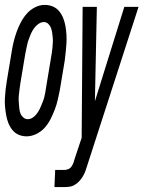

<svg xmlns="http://www.w3.org/2000/svg" viewBox="-40 -548 585 783"><path d="M69 8Q51 8 36 1.5Q21 -5 10.5 -18Q0 -31 -6 -46.5Q-12 -62 -15 -79Q-18 -96 -19.5 -113.5Q-21 -131 -20 -148.5Q-19 -166 -17 -184Q-15 -202 -12 -219L8 -339Q11 -359 16 -379Q21 -399 28 -418.5Q35 -438 45 -457Q55 -476 69 -492Q83 -508 102.5 -518Q122 -528 142 -528Q160 -528 175.5 -521.5Q191 -515 201.5 -502Q212 -489 218 -473.5Q224 -458 227 -441Q230 -424 231 -406.5Q232 -389 231 -371.5Q230 -354 228 -336Q226 -318 224 -301L204 -181Q200 -161 195.5 -141Q191 -121 183.5 -101.5Q176 -82 166.5 -63Q157 -44 143 -28Q129 -12 109 -2Q89 8 69 8ZM182 215 185 145H223Q231 145 239 141.5Q247 138 252 130.5Q257 123 260 114.5Q263 106 265 98L293 14L297 -520H355L347 -135L467 -520H525L317 123Q313 135 309.5 146Q306 157 299.5 168.5Q293 180 285 189Q277 198 266 205Q255 212 243 213.5Q231 215 219 215ZM73 -62Q83 -62 92 -67.5Q101 -73 107.5 -81Q114 -89 119 -98Q124 -107 127.5 -116Q131 -125 135 -134.5Q139 -144 141 -153.5Q143 -163 145 -172.5Q147 -182 148 -192L168 -312Q170 -323 171.5 -333.5Q173 -344 174 -354.5Q175 -365 175.5 -375.5Q176 -386 175 -396Q174 -406 172.5 -416Q171 -426 167.5 -435Q164 -444 156.5 -451Q149 -458 139 -458Q129 -458 120 -452.5Q111 -447 104 -439Q97 -431 92 -422Q87 -413 83.5 -404Q80 -395 76.5 -385.5Q73 -376 71 -366.5Q69 -357 67 -347.5Q65 -338 63 -328L43 -208Q41 -197 40 -186.5Q39 -176 37.5 -165.5Q36 -155 36 -144.5Q36 -134 37 -124Q38 -114 39 -104Q40 -94 43.5 -85Q47 -76 55 -69Q63 -62 73 -62Z"/></svg>

Font: Iosevka Algr
Style: Italic
Weight: 400
Italic angle: -9°
Monospace: yes
Designer: Belleve Invis
Foundry: Belleve Invis
Version: Version 26.0.2; ttfautohint (v1.8.3)